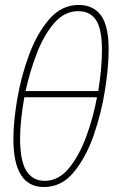

<svg xmlns="http://www.w3.org/2000/svg" viewBox="-20 -744 475 774"><path d="M157 10Q228 10 277.5 -50Q327 -110 358 -199.5Q389 -289 403.5 -382.5Q418 -476 418 -544Q418 -640 387 -682Q356 -724 297 -724Q228 -724 178.5 -666.5Q129 -609 97 -522.5Q65 -436 49.5 -344.5Q34 -253 34 -184Q34 10 157 10ZM83 -377Q100 -455 128.5 -529Q157 -603 198.5 -651Q240 -699 295 -699Q344 -699 367.5 -662.5Q391 -626 391 -542Q391 -468 376 -377ZM160 -15Q112 -15 86.5 -55Q61 -95 61 -186Q61 -255 78 -352H371Q356 -270 327.5 -193Q299 -116 257.5 -65.5Q216 -15 160 -15Z"/></svg>

Font: Noto Sans Display Condensed Thin
Style: Italic
Weight: 250
Width: 3
Italic angle: -12°
Designer: Monotype Design Team
Foundry: Monotype Imaging Inc.
Version: Version 1.900